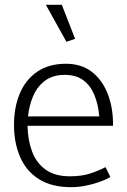

<svg xmlns="http://www.w3.org/2000/svg" viewBox="-20 -762 526 795"><path d="M448 -241V-247Q448 -319 425 -376Q402 -433 359 -465.5Q316 -498 253 -498Q182 -498 134 -465Q86 -432 62 -375Q38 -318 38 -245Q38 -170 63.5 -111.5Q89 -53 141.5 -20Q194 13 275 13Q303 13 332 7.5Q361 2 388.5 -7.5Q416 -17 437 -29L417 -70Q386 -54 351.5 -43Q317 -32 269 -32Q207 -32 168.5 -60Q130 -88 112.5 -135.5Q95 -183 94 -241ZM96 -280Q101 -328 118.5 -367Q136 -406 168 -429Q200 -452 248 -452Q296 -452 326 -429Q356 -406 371.5 -367Q387 -328 391 -280ZM255 -589 291 -601 236 -742H170Z"/></svg>

Font: Catamaran Thin ExtraLight
Style: Regular
Weight: 250
Version: Version 2.000